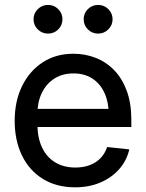

<svg xmlns="http://www.w3.org/2000/svg" viewBox="-20 -760 600 791"><path d="M289.6 11.7Q212.4 11.7 156.2 -23.2Q100.1 -58.1 70.3 -119.9Q40.5 -181.6 40.5 -262.2Q40.5 -343.3 71 -405.5Q101.6 -467.8 156 -503.2Q210.4 -538.6 282.2 -538.6Q332 -538.6 375.5 -521.2Q418.9 -503.9 451.7 -469.5Q484.4 -435.1 502.7 -384.5Q521 -334 521 -267.1V-236.8H92.3V-311.5H470.7L428.2 -286.6Q428.2 -337.4 410.9 -376Q393.6 -414.6 361.1 -436Q328.6 -457.5 282.7 -457.5Q236.8 -457.5 203.6 -436Q170.4 -414.6 152.3 -377.2Q134.3 -339.8 134.3 -292.5V-247.1Q134.3 -192.9 153.1 -152.8Q171.9 -112.8 207 -91.3Q242.2 -69.8 290.5 -69.8Q323.7 -69.8 350.1 -79.8Q376.5 -89.8 394.5 -108.9Q412.6 -127.9 421.4 -154.3L512.7 -144.5Q502 -98.1 470.9 -63Q439.9 -27.8 393.6 -8.1Q347.2 11.7 289.6 11.7ZM384.3 -621.6Q359.4 -621.6 342 -638.9Q324.7 -656.2 324.7 -680.7Q324.7 -705.1 342 -722.4Q359.4 -739.7 384.3 -739.7Q408.7 -739.7 426.3 -722.4Q443.8 -705.1 443.8 -680.7Q443.8 -656.2 426.3 -638.9Q408.7 -621.6 384.3 -621.6ZM177.7 -621.6Q153.3 -621.6 135.7 -638.9Q118.2 -656.2 118.2 -680.7Q118.2 -705.1 135.7 -722.4Q153.3 -739.7 177.7 -739.7Q202.6 -739.7 220 -722.4Q237.3 -705.1 237.3 -680.7Q237.3 -656.2 220 -638.9Q202.6 -621.6 177.7 -621.6Z"/></svg>

Font: Inter Cardless Tabular
Style: Regular
Weight: 400
Designer: Rasmus Andersson
Foundry: rsms
Version: Version 4.000;git-4fc901f